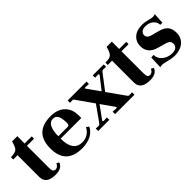

<svg xmlns="http://www.w3.org/2000/svg" viewBox="83 -1204 1890 1890"><g transform="rotate(-45 1028.0 -258.5)"><path d="M201 9Q70 9 70 -89V-393H10V-425Q69 -425 90.5 -444Q112 -463 128 -527H201V-425H300V-393H201V-87Q201 -53 209.5 -40.5Q218 -28 238 -28Q251 -28 264.5 -39Q278 -50 284 -67L311 -52Q289 9 201 9Z M570 10Q345 10 345 -211Q345 -435 572 -435Q664 -435 718 -385Q772 -335 773 -245V-208H485Q485 -32 611 -31Q656 -31 690.5 -53.5Q725 -76 742 -112L769 -93Q746 -44 693.5 -17Q641 10 570 10ZM486 -241H619Q639 -241 639 -274Q639 -340 622.5 -370.5Q606 -401 569 -401Q528 -401 507 -358Q486 -315 486 -241Z M800 0V-34L839 -32Q851 -32 860 -45L976 -208L854 -381Q847 -394 835 -394L800 -392V-425H1063V-392L1017 -394Q1010 -394 1006.5 -390.5Q1003 -387 1008 -381L1100 -252L1198 -377Q1201 -382 1201 -386Q1201 -394 1192 -394L1149 -392V-425H1302V-392L1264 -394Q1251 -394 1239 -379L1120 -223L1246 -45Q1255 -32 1265 -32L1305 -34V0H1035V-34L1084 -31H1085Q1091 -31 1092.5 -36Q1094 -41 1091 -45L997 -178L901 -46L899 -42Q899 -32 912 -32L955 -34V0Z M1517 9Q1386 9 1386 -89V-393H1326V-425Q1385 -425 1406.5 -444Q1428 -463 1444 -527H1517V-425H1616V-393H1517V-87Q1517 -53 1525.5 -40.5Q1534 -28 1554 -28Q1567 -28 1580.5 -39Q1594 -50 1600 -67L1627 -52Q1605 9 1517 9Z M1855 10Q1822 10 1735 -12Q1720 -16 1707 -16Q1685 -16 1676 -10L1681 -142L1715 -144Q1715 -93 1757 -59Q1799 -25 1860 -25Q1893 -25 1912.5 -40.5Q1932 -56 1932 -84Q1932 -107 1917.5 -120.5Q1903 -134 1868 -143L1796 -163Q1683 -194 1683 -296Q1683 -359 1726.5 -397Q1770 -435 1847 -435Q1879 -435 1927 -422Q1959 -413 1977 -413Q1993 -413 2007 -421L2001 -307H1971Q1971 -346 1939 -373.5Q1907 -401 1854 -401Q1824 -401 1805 -386Q1786 -371 1786 -347Q1786 -307 1841 -294L1910 -276Q1977 -259 2003.5 -226.5Q2030 -194 2030 -140Q2030 -70 1982.5 -30Q1935 10 1855 10Z"/></g></svg>

Font: UnnaBold
Style: Bold
Weight: 700
Designer: Jorge de Buen Unna
Foundry: Omnibus-Type
Version: Version 2.008;hotconv 1.0.109;makeotfexe 2.5.65596